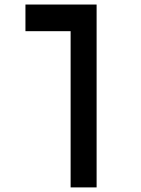

<svg xmlns="http://www.w3.org/2000/svg" viewBox="-20 -606 626 851"><path d="M408.2 224.6H293V-467.8H92.8V-585.9H408.2Z"/></svg>

Font: Cascadia Mono PL SemiBold
Style: Regular
Weight: 600
Monospace: yes
Designer: Aaron Bell
Foundry: Saja Typeworks
Version: Version 2404.023; ttfautohint (v1.8.4)